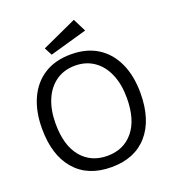

<svg xmlns="http://www.w3.org/2000/svg" viewBox="-144 -902 914 1021"><g transform="rotate(-20 312.5 -391.5)"><path d="M313 11Q180 11 107 -73Q34 -157 34 -308Q34 -405 67 -477Q100 -549 162 -588Q224 -627 313 -627Q401 -627 463 -588Q525 -549 558 -477Q591 -405 591 -308Q591 -157 518 -73Q445 11 313 11ZM313 -53Q405 -53 459.5 -119Q514 -185 514 -308Q514 -385 489.5 -442.5Q465 -500 419.5 -531.5Q374 -563 313 -563Q251 -563 205.5 -531.5Q160 -500 135.5 -442.5Q111 -385 111 -308Q111 -185 165.5 -119Q220 -53 313 -53ZM217 -660 194 -704 391 -794 428 -720Z"/></g></svg>

Font: Inconsolata Expanded
Style: Regular
Weight: 400
Width: 7
Monospace: yes
Designer: Raph Levien, Cyreal, Brenton Simpson
Foundry: Raph Levien, Cyreal, Google
Version: Version 3.100; ttfautohint (v1.8.4.7-5d5b)